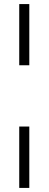

<svg xmlns="http://www.w3.org/2000/svg" viewBox="-20 -714 240 950"><path d="M75.2 -391.1V-693.8H125V-391.1ZM75.2 215.8V-87.9H125V215.8Z"/></svg>

Font: Liberation Serif
Style: Regular
Weight: 400
Designer: Steve Matteson
Foundry: Ascender Corporation
Version: Version 2.1.5